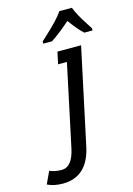

<svg xmlns="http://www.w3.org/2000/svg" viewBox="-283 -811 782 1130"><g transform="rotate(-15 108.5 -246.0)"><path d="M-44.9 246.6Q-98.6 246.6 -138.7 227.1L-104 152.8Q-71.8 167 -30.8 167Q33.2 167 56.2 61L162.6 -439H108.9L124.5 -512.2H268.6L144 70.8Q106.9 246.6 -44.9 246.6ZM356.4 -579.1H306.2Q278.3 -602.5 227.5 -671.4Q162.1 -613.3 109.4 -579.1H56.2V-592.3Q127 -657.2 156 -688.7Q185.1 -720.2 196.3 -739.3H273.4Q291.5 -690.9 335.9 -624.5L356.4 -592.3Z"/></g></svg>

Font: Cadman
Style: Italic
Weight: 400
Italic angle: -12°
Designer: Paul James MIller
Foundry: High-Logic / Made with FontCreator
Version: Version 2.114;March 28, 2021;FontCreator 13.0.0.2683 64-bit